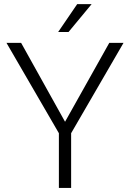

<svg xmlns="http://www.w3.org/2000/svg" viewBox="-20 -921 639 941"><path d="M83.5 -710.9 298.8 -324.2 515.6 -710.9H585.4L328.6 -268.1V0H268.6V-268.1L11.7 -710.9ZM265.1 -764.2 358.4 -900.9H429.2L315.9 -764.2Z"/></svg>

Font: Vazirmatn UI ExtraLight
Style: Regular
Weight: 200
Designer: Saber Rastikerdar
Foundry: Saber Rastikerdar
Version: Version 33.003